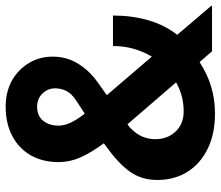

<svg xmlns="http://www.w3.org/2000/svg" viewBox="-70 -691 771 671"><g transform="rotate(-90 315.5 -355.5)"><path d="M254.4 10.3Q182.6 10.3 131.3 -15.1Q79.1 -40.5 50.5 -85.9Q22 -131.3 22 -191.4Q22 -246.6 51.3 -287.4Q80.6 -328.1 140.1 -370.6Q142.6 -372.6 145.3 -374.5Q147.9 -376.5 150.4 -377.9Q117.2 -422.9 100.8 -460Q84.5 -497.1 84.5 -535.6Q84.5 -592.3 108.4 -633.8Q132.3 -675.3 176 -698.2Q219.7 -721.2 278.3 -721.2Q330.1 -721.2 369.6 -699.2Q408.7 -676.8 430.9 -639.6Q453.1 -602.5 453.1 -556.6Q453.1 -508.8 429.2 -469.2Q405.3 -429.7 363.8 -399.9L318.4 -367.7L453.1 -210.4Q470.7 -239.7 480.5 -273.9Q490.2 -308.1 490.2 -346.2H596.7Q596.7 -278.8 580.1 -222.2Q563.5 -165.5 529.3 -121.6L630.9 -2.4L629.9 0H471.7L434.1 -43.5Q392.6 -16.6 348.6 -3.2Q304.7 10.3 254.4 10.3ZM253.9 -444.8 295.9 -472.2Q323.2 -489.7 332.8 -508.3Q342.3 -526.9 342.3 -548.8Q342.3 -573.2 324.5 -592.3Q306.6 -611.3 277.8 -611.3Q246.1 -611.3 229 -590.1Q211.9 -568.8 211.9 -537.1Q211.9 -516.1 222.4 -493.9Q232.9 -471.7 253.9 -444.8ZM261.7 -99.1Q315.9 -99.1 363.3 -125.5L216.8 -295.4L207.5 -289.1Q182.6 -265.6 173.6 -243.4Q164.6 -221.2 164.6 -198.7Q164.6 -155.3 191.4 -127.2Q218.3 -99.1 261.7 -99.1Z"/></g></svg>

Font: Suwannaphum
Style: Bold
Weight: 700
Designer: Danh Hong
Version: Version 8.002; ttfautohint (v1.8.3)